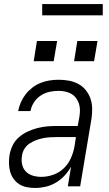

<svg xmlns="http://www.w3.org/2000/svg" viewBox="-20 -923 540 951"><path d="M154 8Q133 8 112.5 4Q92 0 75.5 -10.5Q59 -21 47.5 -37Q36 -53 30.5 -72Q25 -91 24.5 -112Q24 -133 27 -154Q31 -178 42 -201.5Q53 -225 73 -242.5Q93 -260 116.5 -271Q140 -282 164.5 -288.5Q189 -295 213 -297Q237 -299 262 -299H365L373 -343Q376 -360 376 -377Q376 -394 371 -409.5Q366 -425 356.5 -437.5Q347 -450 333.5 -458Q320 -466 303.5 -469.5Q287 -473 270 -473Q247 -473 224.5 -468Q202 -463 182 -450Q162 -437 148.5 -416.5Q135 -396 131 -373H70Q74 -395 83.5 -416.5Q93 -438 107.5 -456.5Q122 -475 141 -489.5Q160 -504 181.5 -512.5Q203 -521 225.5 -524.5Q248 -528 270 -528Q296 -528 321 -523.5Q346 -519 367.5 -507.5Q389 -496 404.5 -477Q420 -458 428 -435Q436 -412 436.5 -386Q437 -360 433 -334L377 0H316L332 -98Q319 -74 299.5 -53Q280 -32 256 -18Q232 -4 206 2Q180 8 154 8ZM185 -47Q214 -47 244 -57.5Q274 -68 296.5 -90Q319 -112 331.5 -140.5Q344 -169 349 -198L356 -244H262Q244 -244 227 -243Q210 -242 192.5 -238.5Q175 -235 158 -228.5Q141 -222 125.5 -211.5Q110 -201 100.5 -185Q91 -169 89 -152Q85 -130 89.5 -109Q94 -88 108 -73.5Q122 -59 142.5 -53Q163 -47 185 -47ZM446 -620H347L363 -720H463ZM147 -620 163 -720H263L246 -620ZM189 -847V-903H489V-847Z"/></svg>

Font: Iosevka SS04 Light
Style: Italic
Weight: 300
Italic angle: -9°
Monospace: yes
Designer: Belleve Invis
Foundry: Belleve Invis
Version: Version 19.0.0; ttfautohint (v1.8.4)